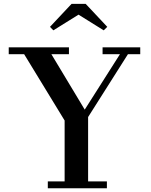

<svg xmlns="http://www.w3.org/2000/svg" viewBox="-20 -1002 802 1022"><path d="M398 -924 532 -840.5 551 -859 436 -981.5H361L246 -859L264 -840.5ZM234.5 -36.5V0H549V-36.5H449V-379L661 -713.5H726.5V-750H526V-713.5H618.5L431 -418.5L253.5 -713.5H347V-750H26.5V-713.5H108.5L324 -360.5V-36.5Z"/></svg>

Font: Bodoni* 06pt Medium
Style: Regular
Weight: 500
Version: Version 2.3